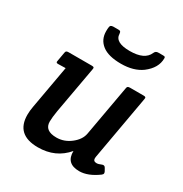

<svg xmlns="http://www.w3.org/2000/svg" viewBox="-171 -855 947 996"><g transform="rotate(30 302.0 -357.0)"><path d="M59 0ZM182 -135Q182 -80 253 -80Q299 -80 337.5 -110Q376 -140 383 -178L437 -480Q438 -489 442 -492Q446 -495 456 -495H536Q546 -495 548.5 -492Q551 -489 549 -480L481 -97Q480 -92 480 -87Q480 -69 500 -69Q511 -69 526.5 -76Q542 -83 549 -70L558 -54Q561 -49 561 -43Q561 -37 553 -31Q494 12 443 12Q363 12 365 -64Q301 12 195 12Q64 12 64 -108Q64 -131 69 -158L115 -416L73 -415Q59 -414 59 -422Q59 -425 60 -429L69 -480Q70 -489 74 -492Q78 -495 88 -495H226Q236 -495 238.5 -492Q241 -489 239 -480L189 -201Q182 -159 182 -135ZM268 -710Q269 -659 358 -659Q447 -659 469 -711Q475 -726 491 -726H520Q529 -726 531 -723.5Q533 -721 533 -716Q533 -658 475 -614Q427 -579 351.5 -579Q276 -579 238.5 -608Q201 -637 201 -687Q201 -717 206.5 -721.5Q212 -726 222 -726H252Q261 -726 264 -723Q267 -720 268 -710Z"/></g></svg>

Font: Crete Round
Style: Italic
Weight: 400
Designer: Veronika Burian
Foundry: TypeTogether
Version: Version 1.001; ttfautohint (v1.6)